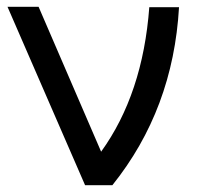

<svg xmlns="http://www.w3.org/2000/svg" viewBox="-20 -530 590 562"><path d="M504 -509Q487 -210 309 12H229L2 -510H93L276 -86Q398 -255 417 -509Z"/></svg>

Font: AtCorfu Sans
Style: AtCorfu Sans Regular
Weight: 400
Designer: Kostas Teopoulos
Foundry: Kostas Teopoulos
Version: Version 1.00 July 8, 2025, initial release